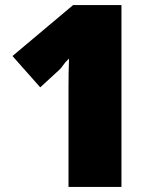

<svg xmlns="http://www.w3.org/2000/svg" viewBox="-20 -734 598 754"><path d="M457 0H249V-353Q249 -363 249 -389Q249 -415 249.5 -447Q250 -479 251 -504Q235 -489 228 -478Q221 -467 212 -459L138 -391L29 -514L267 -714H457Z"/></svg>

Font: Noto Sans Display Black
Style: Regular
Weight: 900
Designer: Monotype Design Team
Foundry: Monotype Imaging Inc.
Version: Version 2.003